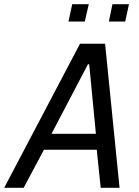

<svg xmlns="http://www.w3.org/2000/svg" viewBox="-48 -897 664 917"><path d="M-28 0 334 -688H454L523 0H433L414 -182H162L65 0ZM198 -258H410L378 -590H372ZM279 -794 297 -877H376L357 -794ZM472 -794 489 -877H568L550 -794Z"/></svg>

Font: Saira Semi Condensed
Style: Italic
Weight: 400
Width: 4
Italic angle: -12°
Designer: Hector Gatti with collaboration of the Omnibus-Type team
Foundry: Omnibus-Type
Version: Version 1.001; ttfautohint (v1.8)